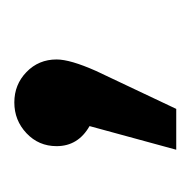

<svg xmlns="http://www.w3.org/2000/svg" viewBox="-19 -599 266 268"><g transform="rotate(-90 114.0 -465.0)"><path d="M165 -519Q165 -500 149 -464L96 -352H39L72 -473Q44 -489 44 -519Q44 -544 62 -561Q80 -578 105 -578Q130 -578 147.5 -561Q165 -544 165 -519Z"/></g></svg>

Font: FiraGO Book
Style: Regular
Weight: 350
Designer: bBox Type
Foundry: bBox Type GmbH
Version: Version 1.001;PS 001.001;hotconv 1.0.88;makeotf.lib2.5.64775